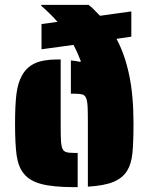

<svg xmlns="http://www.w3.org/2000/svg" viewBox="-20 -763 620 791"><path d="M342 -254Q342 -305 341 -322Q340 -346 335 -358.5Q330 -371 319 -374Q307 -377 286 -377H272V-514Q294 -512 311 -508L313 -511Q298 -550 283 -578L151 -560V-664L217 -673Q189 -705 150 -739V-743H345Q364 -728 392 -698L521 -716V-612L460 -603Q494 -540 512 -455Q530 -370 530 -254Q530 -175 525.5 -131.5Q521 -88 504 -60Q485 -29 447 -13.5Q409 2 342 6ZM77 -49Q55 -77 48.5 -123Q42 -169 42 -254Q42 -328 47.5 -374Q53 -420 70 -451Q88 -485 122.5 -501.5Q157 -518 216 -518H230V-254Q230 -203 231 -187Q232 -163 237 -151Q242 -139 254 -136Q264 -133 286 -133H300V8H286Q199 8 150 -5Q101 -18 77 -49Z"/></svg>

Font: Saira Stencil One
Style: Regular
Weight: 400
Designer: Hector Gatti with collaboration of the Omnibus-Type team
Foundry: Omnibus-Type
Version: Version 1.004